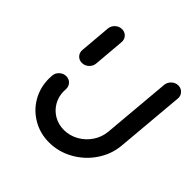

<svg xmlns="http://www.w3.org/2000/svg" viewBox="-143 -638 758 758"><g transform="rotate(45 236.0 -259.0)"><path d="M104.1 -311.9Q88.1 -311.9 78.1 -323Q68.1 -334.1 69.6 -350L80.7 -480.4Q82.2 -496.3 94.3 -507.4Q106.3 -518.5 122.2 -518.5Q138.1 -518.5 148.3 -507.4Q158.5 -496.3 157 -480.4L145.9 -350Q144.4 -334.1 132.2 -323Q120 -311.9 104.1 -311.9ZM436.7 -518.5Q452.2 -518.5 462.6 -507.2Q473 -495.9 471.5 -480.4L446.3 -193.3Q441.9 -140.4 411.7 -95.6Q381.5 -50.7 334.3 -24.4Q287 1.9 234.4 1.9Q184.8 1.9 143.9 -21.7Q103 -45.2 79.4 -85.9Q55.9 -126.7 55.9 -175.9Q55.9 -181.5 56.7 -193.3Q57.8 -209.3 70 -220.4Q82.2 -231.5 97.8 -231.5Q113.7 -231.5 123.9 -220.4Q134.1 -209.3 133 -193.3Q132.6 -189.6 132.6 -182.6Q132.6 -152.6 146.9 -127.8Q161.1 -103 185.9 -88.7Q210.7 -74.4 241.1 -74.4Q273.3 -74.4 301.9 -90.4Q330.4 -106.3 348.7 -133.7Q367 -161.1 370 -193.3L395.2 -480.4Q396.7 -495.9 408.7 -507.2Q420.7 -518.5 436.7 -518.5Z"/></g></svg>

Font: 26F Galaxy Sans
Style: Bold Italic
Weight: 700
Italic angle: -5°
Designer: C₂₉H₂₅N₃O₅
Version: Version 1.200